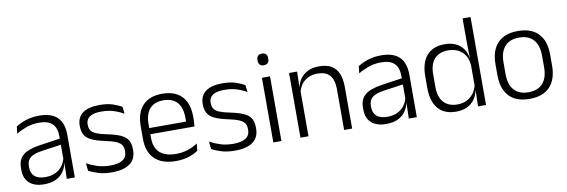

<svg xmlns="http://www.w3.org/2000/svg" viewBox="-51 -1039 4207 1425"><g transform="rotate(-10 2053.0 -326.0)"><path d="M362.5 0 365.5 -121.5 363 -131V-288.5V-321Q363 -384 331.2 -415.2Q299.5 -446.5 231.5 -446.5Q178.5 -446.5 135 -430.5Q91.5 -414.5 58.5 -394L64.5 -447.5Q82.5 -459 108 -470.8Q133.5 -482.5 166.8 -490.2Q200 -498 240 -498Q289 -498 323.8 -486Q358.5 -474 380.5 -451Q402.5 -428 412.8 -395.5Q423 -363 423 -322.5V0ZM191.5 10.5Q119 10.5 80.2 -24.5Q41.5 -59.5 41.5 -125V-138Q41.5 -202.5 81.2 -235.2Q121 -268 210 -281L373 -305L376 -259L217.5 -236.5Q155.5 -227.5 128.5 -205.8Q101.5 -184 101.5 -141.5V-132.5Q101.5 -87.5 129 -64Q156.5 -40.5 209.5 -40.5Q255 -40.5 287.2 -57Q319.5 -73.5 339.2 -101.2Q359 -129 365.5 -163.5L377.5 -120.5H365Q359 -86 338.8 -56Q318.5 -26 282.2 -7.8Q246 10.5 191.5 10.5Z M702 10.5Q643 10.5 600 -3Q557 -16.5 528.5 -32L522.5 -89.5Q558.5 -69.5 601.5 -55.5Q644.5 -41.5 699.5 -41.5Q760 -41.5 792 -62.2Q824 -83 824 -124V-131Q824 -157.5 812.5 -174.8Q801 -192 771.5 -204.8Q742 -217.5 688 -228.5Q626.5 -241.5 591 -258.8Q555.5 -276 540.5 -302.5Q525.5 -329 525.5 -368V-373Q525.5 -433.5 568.2 -465.8Q611 -498 696.5 -498Q753.5 -498 795 -484.5Q836.5 -471 862.5 -454L868.5 -401.5Q836.5 -421 795.5 -434.2Q754.5 -447.5 701.5 -447.5Q661 -447.5 635.2 -438.5Q609.5 -429.5 597.2 -412.5Q585 -395.5 585 -372.5V-368Q585 -342 596.5 -324.8Q608 -307.5 637 -295.5Q666 -283.5 717 -273.5Q780 -260.5 816.5 -243.5Q853 -226.5 868.5 -200Q884 -173.5 884 -132.5V-123.5Q884 -57.5 837.5 -23.5Q791 10.5 702 10.5Z M1185 10.5Q1079.5 10.5 1025 -42.5Q970.5 -95.5 970.5 -193.5V-288.5Q970.5 -390.5 1021.2 -445Q1072 -499.5 1169 -499.5Q1234 -499.5 1278 -475Q1322 -450.5 1344.2 -404.5Q1366.5 -358.5 1366.5 -294V-276.5Q1366.5 -262 1365.5 -247.5Q1364.5 -233 1363 -218.5H1307Q1308 -240.5 1308 -260.2Q1308 -280 1308 -296.5Q1308 -345.5 1292.2 -379.8Q1276.5 -414 1245.8 -432Q1215 -450 1169 -450Q1100.5 -450 1065.5 -409.8Q1030.5 -369.5 1030.5 -293.5V-246L1031 -238V-187.5Q1031 -154 1040.8 -127Q1050.5 -100 1070.8 -80.8Q1091 -61.5 1121.8 -51.5Q1152.5 -41.5 1193.5 -41.5Q1241 -41.5 1281.8 -54.8Q1322.5 -68 1358 -91.5L1352 -37Q1321 -15.5 1278.5 -2.5Q1236 10.5 1185 10.5ZM1002 -218.5V-265H1349.5V-218.5Z M1629 10.5Q1570 10.5 1527 -3Q1484 -16.5 1455.5 -32L1449.5 -89.5Q1485.5 -69.5 1528.5 -55.5Q1571.5 -41.5 1626.5 -41.5Q1687 -41.5 1719 -62.2Q1751 -83 1751 -124V-131Q1751 -157.5 1739.5 -174.8Q1728 -192 1698.5 -204.8Q1669 -217.5 1615 -228.5Q1553.5 -241.5 1518 -258.8Q1482.5 -276 1467.5 -302.5Q1452.5 -329 1452.5 -368V-373Q1452.5 -433.5 1495.2 -465.8Q1538 -498 1623.5 -498Q1680.5 -498 1722 -484.5Q1763.5 -471 1789.5 -454L1795.5 -401.5Q1763.5 -421 1722.5 -434.2Q1681.5 -447.5 1628.5 -447.5Q1588 -447.5 1562.2 -438.5Q1536.5 -429.5 1524.2 -412.5Q1512 -395.5 1512 -372.5V-368Q1512 -342 1523.5 -324.8Q1535 -307.5 1564 -295.5Q1593 -283.5 1644 -273.5Q1707 -260.5 1743.5 -243.5Q1780 -226.5 1795.5 -200Q1811 -173.5 1811 -132.5V-123.5Q1811 -57.5 1764.5 -23.5Q1718 10.5 1629 10.5Z M1919 0V-487.5H1980V0ZM1949.5 -576.5Q1929.5 -576.5 1919.2 -587.5Q1909 -598.5 1909 -619V-622.5Q1909 -642.5 1919.2 -653.5Q1929.5 -664.5 1949.5 -664.5Q1970 -664.5 1980 -653.5Q1990 -642.5 1990 -622.5V-619Q1990 -598.5 1980 -587.5Q1970 -576.5 1949.5 -576.5Z M2452.5 0V-306Q2452.5 -349.5 2440.8 -381Q2429 -412.5 2402 -429.5Q2375 -446.5 2329.5 -446.5Q2287.5 -446.5 2256.5 -430.5Q2225.5 -414.5 2206.5 -386.5Q2187.5 -358.5 2180.5 -322.5L2168 -367.5H2181.5Q2188 -403.5 2208.8 -432.8Q2229.5 -462 2264.8 -479.8Q2300 -497.5 2350.5 -497.5Q2409.5 -497.5 2445 -475.5Q2480.5 -453.5 2496.8 -412.2Q2513 -371 2513 -312V0ZM2123.5 0V-487.5H2184L2181 -367L2184 -364V0Z M2940 0 2943 -121.5 2940.5 -131V-288.5V-321Q2940.5 -384 2908.8 -415.2Q2877 -446.5 2809 -446.5Q2756 -446.5 2712.5 -430.5Q2669 -414.5 2636 -394L2642 -447.5Q2660 -459 2685.5 -470.8Q2711 -482.5 2744.2 -490.2Q2777.5 -498 2817.5 -498Q2866.5 -498 2901.2 -486Q2936 -474 2958 -451Q2980 -428 2990.2 -395.5Q3000.5 -363 3000.5 -322.5V0ZM2769 10.5Q2696.5 10.5 2657.8 -24.5Q2619 -59.5 2619 -125V-138Q2619 -202.5 2658.8 -235.2Q2698.5 -268 2787.5 -281L2950.5 -305L2953.5 -259L2795 -236.5Q2733 -227.5 2706 -205.8Q2679 -184 2679 -141.5V-132.5Q2679 -87.5 2706.5 -64Q2734 -40.5 2787 -40.5Q2832.5 -40.5 2864.8 -57Q2897 -73.5 2916.8 -101.2Q2936.5 -129 2943 -163.5L2955 -120.5H2942.5Q2936.5 -86 2916.2 -56Q2896 -26 2859.8 -7.8Q2823.5 10.5 2769 10.5Z M3295.5 10.5Q3207.5 10.5 3161 -43.8Q3114.5 -98 3114.5 -201V-285.5Q3114.5 -389 3161.2 -443.2Q3208 -497.5 3298.5 -497.5Q3345 -497.5 3380.2 -480.8Q3415.5 -464 3437 -433.2Q3458.5 -402.5 3463.5 -361H3483.5L3463.5 -305.5Q3461.5 -352.5 3441.5 -384Q3421.5 -415.5 3388.8 -431.8Q3356 -448 3315 -448Q3247.5 -448 3211.2 -408Q3175 -368 3175 -290.5V-197.5Q3175 -121 3211 -80.8Q3247 -40.5 3315.5 -40.5Q3356 -40.5 3387 -56.8Q3418 -73 3438.2 -101.2Q3458.5 -129.5 3465.5 -166L3481.5 -121H3464Q3457.5 -85 3436.8 -55Q3416 -25 3381 -7.2Q3346 10.5 3295.5 10.5ZM3461.5 0 3465 -122 3463.5 -142V-347.5L3464 -362L3462 -500.5V-663H3522V0Z M3849.5 12Q3748.5 12 3696 -43.8Q3643.5 -99.5 3643.5 -204.5V-284Q3643.5 -388.5 3696 -444Q3748.5 -499.5 3849.5 -499.5Q3950.5 -499.5 4003 -444Q4055.5 -388.5 4055.5 -284V-204.5Q4055.5 -99.5 4003 -43.8Q3950.5 12 3849.5 12ZM3849.5 -38Q3920.5 -38 3957.8 -80Q3995 -122 3995 -201V-287.5Q3995 -366 3957.8 -408Q3920.5 -450 3849.5 -450Q3778.5 -450 3741.5 -408Q3704.5 -366 3704.5 -287.5V-201Q3704.5 -122 3741.5 -80Q3778.5 -38 3849.5 -38Z"/></g></svg>

Font: Anek Odia Light
Style: Regular
Weight: 300
Designer: Yesha Goshar & Mahesh Sahu (Odia), Yesha Goshar (Latin)
Foundry: Ek Type
Version: Version 1.003